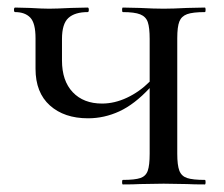

<svg xmlns="http://www.w3.org/2000/svg" viewBox="-20 -488 593 508"><path d="M522 0Q492 0 475 -1L413 -2L350 -1Q334 0 305 0Q303 0 303 -6Q303 -12 305 -12Q337 -12 351.5 -17Q366 -22 371 -36.5Q376 -51 376 -81V-255Q336 -212 296 -193.5Q256 -175 213 -175Q150 -175 112 -209Q74 -243 74 -306V-387Q74 -427 60 -441.5Q46 -456 20 -456Q17 -456 17 -462Q17 -468 20 -468L59 -467Q93 -465 110 -465Q128 -465 168 -467L212 -468Q215 -468 215 -462Q215 -456 212 -456Q178 -456 161 -440.5Q144 -425 144 -385V-328Q144 -274 172.5 -244Q201 -214 250 -214Q283 -214 316 -229.5Q349 -245 376 -272V-385Q376 -415 371 -429.5Q366 -444 351 -450Q336 -456 305 -456Q303 -456 303 -462Q303 -468 305 -468L350 -467Q388 -465 413 -465Q437 -465 475 -467L522 -468Q524 -468 524 -462Q524 -456 522 -456Q490 -456 475 -450.5Q460 -445 454.5 -431Q449 -417 449 -387V-81Q449 -51 454.5 -36.5Q460 -22 475 -17Q490 -12 522 -12Q524 -12 524 -6Q524 0 522 0Z"/></svg>

Font: Cormorant SC Medium
Style: Regular
Weight: 500
Designer: Christian Thalmann (Catharsis Fonts)
Version: Version 3.000